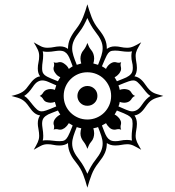

<svg xmlns="http://www.w3.org/2000/svg" viewBox="-20 -664 814 895"><path d="M741.2 -216.8Q721.7 -211.9 709.5 -207.8Q697.3 -203.6 688.7 -198.2Q680.2 -192.9 673.1 -184.8Q666 -176.8 657.2 -164.1Q644.5 -145.5 632.1 -136.5Q619.6 -127.4 606.9 -126Q612.3 -118.2 615.2 -108.6Q618.2 -99.1 618.2 -86.4Q618.2 -78.1 617.2 -71Q616.2 -64 615.2 -57.6Q614.3 -51.3 613.3 -44.9Q612.3 -38.6 612.3 -31.2Q612.3 -22.5 614 -15.4Q615.7 -8.3 618.9 -1Q622.1 6.3 627 14.6Q631.8 22.9 638.2 34.2Q627 27.8 618.7 23.2Q610.4 18.6 603 15.1Q595.7 11.7 588.6 10Q581.5 8.3 572.8 8.3Q565.4 8.3 559.1 9.3Q552.7 10.3 546.4 11.2Q540 12.2 533.2 13.2Q526.4 14.2 517.6 14.2Q504.9 14.2 495.4 11.2Q485.8 8.3 478 2.9Q478 14.6 476.1 25.6Q474.1 36.6 469.5 47.6Q464.8 58.6 457.3 70.1Q449.7 81.5 439 95.2Q418 121.6 407 150.4Q396 179.2 387.2 210.9Q378.9 179.2 367.9 150.1Q356.9 121.1 335.9 95.2Q328.6 86.4 321.8 76.7Q314.9 66.9 309.3 55.4Q303.7 43.9 300.3 31Q296.9 18.1 296.9 2.9Q281.7 14.2 257.3 14.2Q241.2 14.2 228.8 11.2Q216.3 8.3 201.7 8.3Q192.9 8.3 185.8 10Q178.7 11.7 171.6 15.1Q164.6 18.6 156.5 23.2Q148.4 27.8 137.2 34.2Q143.6 22.9 148.2 14.6Q152.8 6.3 156 -1Q159.2 -8.3 160.9 -15.4Q162.6 -22.5 162.6 -31.2Q162.6 -44.4 159.2 -63Q156.2 -77.6 156.2 -88.4Q156.2 -100.6 158.9 -109.6Q161.6 -118.7 167 -126Q152.8 -127.9 141.1 -137Q129.4 -146 116.7 -164.6Q107.4 -178.2 99.6 -186.3Q91.8 -194.3 82.8 -199.7Q73.7 -205.1 62 -208.7Q50.3 -212.4 33.2 -216.8Q52.2 -221.2 64.7 -225.8Q77.1 -230.5 85.9 -236.3Q94.7 -242.2 101.6 -250Q108.4 -257.8 116.7 -269.5Q141.6 -305.2 167 -308.1Q161.6 -314.9 158.9 -324Q156.2 -333 156.2 -345.2Q156.2 -359.4 159.4 -373.3Q162.6 -387.2 162.6 -402.8Q162.6 -411.6 160.9 -418.7Q159.2 -425.8 156 -432.9Q152.8 -439.9 148.2 -448Q143.6 -456.1 137.2 -466.8Q148.4 -460.4 156.7 -455.6Q165 -450.7 172.1 -447.5Q179.2 -444.3 186 -442.9Q192.9 -441.4 201.7 -441.4Q210.9 -441.4 218 -442.4Q225.1 -443.4 231.7 -444.6Q238.3 -445.8 244.9 -446.8Q251.5 -447.8 259.3 -447.8Q282.2 -447.8 296.9 -436Q296.9 -462.4 306.9 -484.1Q316.9 -505.9 335.4 -529.3Q356 -555.7 367.4 -584.5Q378.9 -613.3 387.2 -644Q396 -613.3 407 -584.2Q418 -555.2 439 -528.8Q449.7 -515.6 457.3 -503.9Q464.8 -492.2 469.5 -481.2Q474.1 -470.2 476.1 -459.2Q478 -448.2 478 -436Q485.4 -441.4 494.4 -444.6Q503.4 -447.8 515.6 -447.8Q529.8 -447.8 543.5 -444.6Q557.1 -441.4 572.8 -441.4Q581.5 -441.4 588.6 -443.1Q595.7 -444.8 603 -448Q610.4 -451.2 618.7 -455.8Q627 -460.4 638.2 -466.8Q631.8 -455.6 627 -447.5Q622.1 -439.5 618.9 -432.4Q615.7 -425.3 614 -418.5Q612.3 -411.6 612.3 -402.8Q612.3 -395.5 613.3 -388.9Q614.3 -382.3 615.2 -376Q616.2 -369.6 617.2 -362.8Q618.2 -356 618.2 -347.7Q618.2 -323.2 606.9 -308.1Q619.6 -306.6 632.1 -297.6Q644.5 -288.6 657.2 -270Q668 -254.4 676 -246.1Q684.1 -237.8 692.9 -232.9Q701.7 -228 712.9 -224.9Q724.1 -221.7 741.2 -216.8ZM599.1 -348.1Q599.1 -362.3 595.7 -374.5Q592.3 -386.7 592.3 -403.3Q592.3 -414.6 595.2 -424.8Q587.9 -422.9 577.6 -422.9Q562.5 -422.9 546.1 -425.5Q529.8 -428.2 515.6 -428.2Q507.8 -428.2 501.5 -427Q495.1 -425.8 490.2 -421.9Q486.8 -418.9 483.9 -415.5Q481 -412.1 477.3 -405Q473.6 -397.9 468.5 -386.2Q463.4 -374.5 455.1 -355Q460.4 -352.1 464.8 -349.4Q469.2 -346.7 474.1 -342.8Q476.6 -348.6 480.7 -354.2Q484.9 -359.9 490.2 -364.3Q495.6 -368.7 501.7 -371.6Q507.8 -374.5 513.7 -374.5Q519 -374.5 523.7 -373Q528.3 -371.6 534.2 -371.6Q538.6 -371.6 544.9 -374Q542 -368.2 542 -361.8Q542 -356.9 543.2 -353Q544.4 -349.1 544.4 -343.3Q544.4 -337.9 542.5 -333.3Q540.5 -328.6 537.1 -323.2Q524.9 -308.1 514.2 -304.2Q520.5 -293.5 524.9 -285.2Q542 -292 551.8 -295.9Q561.5 -299.8 568.8 -303.2Q583 -310.1 591.1 -319.8Q599.1 -329.6 599.1 -348.1ZM458.5 -439.5Q458.5 -458 450.4 -475.8Q442.4 -493.7 423.8 -517.1Q413.6 -529.8 403.8 -547.1Q394 -564.5 387.2 -580.1Q380.4 -564.5 371.1 -547.1Q361.8 -529.8 351.6 -517.1Q333 -493.7 324.7 -475.6Q316.4 -457.5 316.4 -439Q316.4 -422.4 322.3 -404.1Q328.1 -385.7 337.9 -361.8Q343.3 -363.3 348.4 -365Q353.5 -366.7 358.9 -368.2Q357.4 -373 356.2 -378.7Q355 -384.3 355 -391.1Q355 -401.4 358.4 -411.6Q361.8 -421.9 370.1 -431.2Q375.5 -438 379.6 -445.8Q383.8 -453.6 387.2 -463.9Q391.1 -453.6 395 -445.8Q398.9 -438 404.8 -431.2Q411.6 -423.3 415.3 -412.8Q418.9 -402.3 418.9 -391.1Q418.9 -384.3 417.7 -378.7Q416.5 -373 415 -368.2Q420.9 -366.7 426.3 -365Q431.6 -363.3 437 -361.8Q446.8 -386.2 452.6 -404.5Q458.5 -422.9 458.5 -439.5ZM681.2 -216.8Q669.9 -223.6 660.2 -235.8Q650.4 -248 640.9 -259.8Q631.3 -271.5 621.8 -280.3Q612.3 -289.1 601.6 -289.1Q597.2 -289.1 592.5 -288.3Q587.9 -287.6 580.1 -284.9Q572.3 -282.2 561 -277.8Q549.8 -273.4 532.2 -266.1Q536.6 -254.9 538.1 -245.1Q542.5 -246.6 547.6 -247.8Q552.7 -249 558.6 -249Q566.9 -249 576.2 -246.1Q585.4 -243.2 590.8 -234.9Q594.7 -228 598.9 -223.6Q603 -219.2 609.9 -216.8Q603 -214.4 598.9 -210.2Q594.7 -206.1 590.8 -199.2Q585.4 -191.9 576.9 -188.5Q568.4 -185.1 558.6 -185.1Q552.7 -185.1 547.6 -186.3Q542.5 -187.5 538.1 -189Q536.6 -176.8 532.2 -168Q551.8 -159.7 568.4 -152.3Q585 -145 596.2 -145Q607.9 -145 618.9 -151.6Q629.9 -158.2 641.1 -174.8Q651.4 -189.9 660.9 -200Q670.4 -210 681.2 -216.8ZM318.8 -355Q312.5 -371.1 307.6 -384.3Q302.7 -397.5 296.6 -407.2Q290.5 -417 281.2 -422.4Q272 -427.7 257.3 -427.7Q252.9 -427.7 247.8 -427.2Q242.7 -426.8 236.8 -425.8Q227.1 -424.3 218.5 -423.3Q210 -422.4 201.7 -422.4Q195.3 -422.4 189.9 -422.9Q184.6 -423.3 179.2 -424.8Q181.2 -417.5 181.2 -407.2Q181.2 -390.1 178.7 -376Q176.3 -361.8 176.3 -346.2Q176.3 -337.9 177.7 -331.3Q179.2 -324.7 183.1 -319.8Q185.5 -316.4 189 -313.5Q192.4 -310.5 199.2 -306.9Q206.1 -303.2 218 -298.1Q230 -293 250 -285.2Q252.4 -289.6 255.1 -294.4Q257.8 -299.3 261.2 -304.2Q254.9 -306.6 249 -311Q243.2 -315.4 237.8 -323.2Q229.5 -334 229.5 -343.8Q229.5 -349.6 231 -352.8Q232.4 -356 232.4 -362.8Q232.4 -369.6 230 -374Q235.8 -371.6 240.2 -371.6Q246.6 -371.6 250.5 -373Q254.4 -374.5 260.3 -374.5Q270 -374.5 280.8 -366.2Q288.6 -360.8 293.2 -355Q297.9 -349.1 300.8 -342.8Q305.7 -346.7 310.1 -349.4Q314.5 -352.1 318.8 -355ZM498 -216.8Q498 -239.7 489.3 -259.8Q480.5 -279.8 465.6 -294.9Q450.7 -310.1 430.4 -318.6Q410.2 -327.1 387.2 -327.1Q364.3 -327.1 344.2 -318.6Q324.2 -310.1 309.1 -294.9Q293.9 -279.8 285.4 -259.8Q276.9 -239.7 276.9 -216.8Q276.9 -193.8 285.4 -173.8Q293.9 -153.8 309.1 -138.9Q324.2 -124 344.2 -115.5Q364.3 -106.9 387.2 -106.9Q410.2 -106.9 430.4 -115.5Q450.7 -124 465.6 -138.9Q480.5 -153.8 489.3 -173.8Q498 -193.8 498 -216.8ZM598.1 -87.4Q598.1 -95.7 596.9 -102.3Q595.7 -108.9 591.8 -113.8Q589.4 -117.2 585.9 -120.1Q582.5 -123 575.7 -127Q568.8 -130.9 556.9 -136Q544.9 -141.1 524.9 -148.9Q520.5 -140.6 514.2 -129.9Q524.9 -126 537.1 -110.8Q540.5 -105.5 542.5 -100.8Q544.4 -96.2 544.4 -90.8Q544.4 -85.4 543.2 -82Q542 -78.6 542 -71.8Q542 -65.4 544.9 -59.1Q542 -61 538.8 -61.5Q535.6 -62 532.7 -62Q526.4 -62 522.7 -60.8Q519 -59.6 513.2 -59.6Q500.5 -59.6 490.2 -69.1Q480 -78.6 474.1 -89.8Q469.2 -86.9 464.8 -84.5Q460.4 -82 455.1 -79.1Q461.4 -63 466.6 -49.6Q471.7 -36.1 477.8 -26.4Q483.9 -16.6 493.2 -11.2Q502.4 -5.9 517.1 -5.9Q530.8 -5.9 543 -8.8Q555.2 -11.7 572.3 -11.7Q584 -11.7 595.2 -8.8Q593.8 -16.6 593.8 -26.4Q593.8 -43.5 595.9 -58.3Q598.1 -73.2 598.1 -87.4ZM242.2 -168Q240.7 -172.4 239 -177.7Q237.3 -183.1 235.8 -189Q231.4 -187.5 226.6 -186.3Q221.7 -185.1 216.3 -185.1Q208 -185.1 198.2 -188Q188.5 -190.9 183.1 -199.2Q179.2 -206.1 175 -210.2Q170.9 -214.4 165 -216.8Q175.8 -221.7 183.1 -234.9Q188.5 -242.2 197.5 -245.6Q206.5 -249 216.3 -249Q221.7 -249 226.6 -247.8Q231.4 -246.6 235.8 -245.1Q238.3 -254.9 242.2 -266.1Q219.7 -275.9 204.8 -282.5Q189.9 -289.1 177.2 -289.1Q166 -289.1 155 -282.5Q144 -275.9 132.8 -258.8Q122.6 -243.7 113 -233.6Q103.5 -223.6 92.8 -216.8Q103.5 -210.9 113.3 -199Q123 -187 132.6 -175Q142.1 -163.1 152.1 -154.1Q162.1 -145 173.8 -145Q178.2 -145 182.9 -145.8Q187.5 -146.5 195.1 -149.2Q202.6 -151.9 213.9 -156.2Q225.1 -160.6 242.2 -168ZM458.5 5.4Q458.5 -11.2 452.6 -29.3Q446.8 -47.4 437 -71.8Q431.6 -69.3 426.3 -68.4Q420.9 -67.4 415 -65.9Q416.5 -61 417.7 -55.2Q418.9 -49.3 418.9 -42.5Q418.9 -32.7 415.8 -22.2Q412.6 -11.7 404.8 -2.9Q398.9 3.9 395 11.7Q391.1 19.5 387.2 29.8Q383.8 19.5 379.6 11.7Q375.5 3.9 370.1 -2.9Q363.3 -11.2 359.1 -21Q355 -30.8 355 -42.5Q355 -49.3 356.2 -55.2Q357.4 -61 358.9 -65.9Q353.5 -67.4 348.4 -68.4Q343.3 -69.3 337.9 -71.8Q328.1 -47.9 322.3 -29.5Q316.4 -11.2 316.4 5.4Q316.4 23.9 324.5 41.7Q332.5 59.6 351.1 83Q361.8 96.7 371.1 113.5Q380.4 130.4 387.2 146Q394 130.4 403.8 113Q413.6 95.7 424.3 82.5Q442.9 59.1 450.7 41.3Q458.5 23.4 458.5 5.4ZM318.8 -79.1Q314.5 -82 310.1 -84.5Q305.7 -86.9 300.8 -89.8Q297.9 -84.5 293.2 -78.9Q288.6 -73.2 280.8 -66.9Q275.4 -63.5 270.8 -61.5Q266.1 -59.6 260.7 -59.6Q254.4 -59.6 251.2 -60.8Q248 -62 241.2 -62Q238.3 -62 235.4 -61.5Q232.4 -61 230 -59.1Q232.4 -64 232.4 -71.8Q232.4 -78.6 231 -81.3Q229.5 -84 229.5 -90.3Q229.5 -96.2 232.2 -102.1Q234.9 -107.9 239.5 -113.3Q244.1 -118.7 249.8 -123Q255.4 -127.4 261.2 -129.9Q257.8 -134.8 255.1 -139.6Q252.4 -144.5 250 -148.9Q232.9 -142.1 223.1 -138.4Q213.4 -134.8 205.1 -130.9Q191.4 -124 183.8 -114.5Q176.3 -105 176.3 -87.4Q176.3 -83 176.8 -77.9Q177.2 -72.8 178.2 -66.9Q179.7 -56.6 180.7 -47.9Q181.6 -39.1 181.6 -31.2Q181.6 -24.9 181.2 -19.5Q180.7 -14.2 179.2 -8.8Q187 -10.3 196.3 -10.3Q210.9 -10.3 227.3 -8.1Q243.7 -5.9 257.8 -5.9Q266.1 -5.9 272.7 -7.1Q279.3 -8.3 284.2 -12.2Q287.6 -15.1 290.5 -18.6Q293.5 -22 297.1 -28.8Q300.8 -35.6 305.9 -47.4Q311 -59.1 318.8 -79.1ZM434.1 -216.8Q434.1 -197.3 420.4 -184.1Q406.7 -170.9 387.2 -170.9Q377.4 -170.9 369.1 -174.3Q360.8 -177.7 354.5 -184.1Q348.1 -190.4 344.5 -198.7Q340.8 -207 340.8 -216.8Q340.8 -226.6 344.5 -235.1Q348.1 -243.7 354.5 -249.8Q360.8 -255.9 369.1 -259.5Q377.4 -263.2 387.2 -263.2Q406.7 -263.2 420.4 -250Q434.1 -236.8 434.1 -216.8Z"/></svg>

Font: Scheherazade
Style: Regular
Weight: 400
Designer: SIL International
Foundry: SIL International
Version: Version 2.100 (build 932/914)